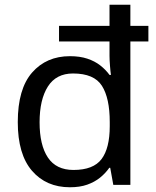

<svg xmlns="http://www.w3.org/2000/svg" viewBox="-20 -780 657 810"><path d="M275 10Q175 10 115 -59.5Q55 -129 55 -265Q55 -405 115.5 -474Q176 -543 275 -543Q317 -543 348.5 -532.5Q380 -522 403 -504Q426 -486 442 -464H448Q446 -477 444 -502.5Q442 -528 442 -544V-605H229V-671H442V-760H530V-671H606V-605H530V0H458L445 -72H441Q425 -49 402 -30.5Q379 -12 348 -1Q317 10 275 10ZM290 -63Q374 -63 408.5 -109Q443 -155 443 -248V-265Q443 -366 410 -418Q377 -470 288 -470Q217 -470 182 -415Q147 -360 147 -264Q147 -168 182 -115.5Q217 -63 290 -63Z"/></svg>

Font: Noto Sans Lao UI
Style: Regular
Weight: 400
Designer: Monotype Design Team
Foundry: Monotype Imaging Inc.
Version: Version 2.000